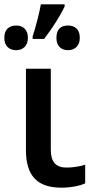

<svg xmlns="http://www.w3.org/2000/svg" viewBox="-40 -858 433 888"><path d="M164 -678Q194 -717 219.5 -757.5Q245 -798 259 -828V-838H149Q145 -814 134 -770Q123 -726 111 -690V-678ZM35 -626Q59 -626 74 -641Q89 -656 89 -683Q89 -710 74.5 -725Q60 -740 35 -740Q10 -740 -5 -726Q-20 -712 -20 -683Q-20 -655 -5 -640.5Q10 -626 35 -626ZM275 -626Q299 -626 314 -641Q329 -656 329 -683Q329 -712 314 -726Q299 -740 275 -740Q221 -740 221 -683Q221 -655 235.5 -640.5Q250 -626 275 -626ZM80 -163Q80 -75 120 -32.5Q160 10 244 10Q275 10 305 4.5Q335 -1 354 -10V-96Q311 -83 266 -83Q195 -83 195 -164V-540H80Z"/></svg>

Font: OpenSansMMV
Style: Semibold
Weight: 600
Designer: Steve Matteson
Foundry: Ascender Corporation
Version: Version 6.000